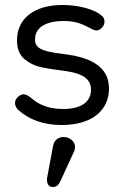

<svg xmlns="http://www.w3.org/2000/svg" viewBox="-20 -484 504 768"><path d="M227 16C347 16 416 -42 416 -130C416 -245 287 -261 227 -269C184 -274 156 -281 142 -289C127 -297 120 -309 120 -326C120 -375 165 -400 234 -400C277 -400 302 -392 341 -371C349 -367 358 -362 366 -362C383 -362 398 -382 398 -397C398 -408 394 -416 386 -422C359 -446 297 -464 230 -464C115 -464 48 -409 48 -322C48 -287 59 -262 80 -246C101 -229 126 -218 155 -213C183 -208 207 -204 227 -202C302 -193 344 -174 344 -125C344 -78 307 -48 232 -48C179 -48 138 -63 106 -91C93 -102 82 -107 74 -107C63 -107 40 -93 40 -72C40 -63 44 -54 51 -46C96 -5 154 16 227 16ZM278 118C279 113 280 107 280 103C280 82 259 64 234 64C214 64 196 76 192 101L168 230C168 232 168 233 168 235C168 254 176 264 192 264C204 264 214 257 221 242Z"/></svg>

Font: Dongle Light
Style: Regular
Weight: 300
Designer: Yanghee Ryu
Foundry: Yanghee Ryu
Version: Version 2.000